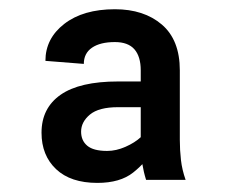

<svg xmlns="http://www.w3.org/2000/svg" viewBox="-20 -742 502 424"><path d="M290.8 -420.5V-586.6Q290.8 -617.2 276.8 -633.2Q262.8 -649.1 233.7 -649.1Q201.3 -649.1 183.2 -636.7Q165.1 -624.3 165.1 -600.9L80.3 -607.6Q80.3 -657 122 -689.3Q163.7 -721.6 233.7 -721.6Q297.9 -721.6 337.5 -687.7Q377.1 -653.8 377.1 -586.6V-433.2Q377.1 -410.5 379.6 -388.7Q382.1 -366.8 389.9 -344.8H302.6Q297.2 -361.9 294 -381.4Q290.8 -400.9 290.8 -420.5ZM312.5 -562.1V-505.3H240.8Q198.2 -505.3 178.6 -489Q159.1 -472.7 159.1 -451.3Q159.1 -431.5 172.8 -420.1Q186.4 -408.7 216.6 -408.7Q236.5 -408.7 257.1 -417.8Q277.7 -426.8 291.5 -439.6Q305.4 -452.4 305.4 -464.5L313.9 -407.3Q302.9 -383.9 274.1 -361Q245.4 -338.1 195 -338.1Q136 -338.1 103.9 -368.4Q71.7 -398.8 71.7 -448.9Q71.7 -503.2 113.8 -532.7Q155.9 -562.1 240.8 -562.1Z"/></svg>

Font: InterMG Medium
Style: Regular
Weight: 500
Designer: Rasmus Andersson
Foundry: rsms
Version: Version 3.019;December 26, 2023;FontCreator 15.0.0.2955 64-b